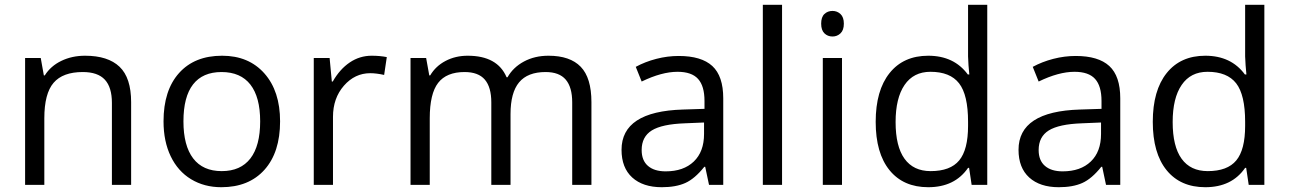

<svg xmlns="http://www.w3.org/2000/svg" viewBox="-20 -780 5440 810"><path d="M452.1 0V-346.2Q452.1 -411.6 422.4 -443.8Q392.6 -476.1 329.1 -476.1Q245.1 -476.1 206.1 -430.7Q167 -385.3 167 -280.8V0H85.9V-535.2H151.9L165 -461.9H168.9Q193.8 -501.5 238.8 -523.2Q283.7 -544.9 338.9 -544.9Q435.5 -544.9 484.4 -498.3Q533.2 -451.7 533.2 -349.1V0Z M1161.6 -268.1Q1161.6 -137.2 1095.7 -63.7Q1029.8 9.8 913.6 9.8Q841.8 9.8 786.1 -23.9Q730.5 -57.6 700.2 -120.6Q669.9 -183.6 669.9 -268.1Q669.9 -398.9 735.4 -471.9Q800.8 -544.9 917 -544.9Q1029.3 -544.9 1095.5 -470.2Q1161.6 -395.5 1161.6 -268.1ZM753.9 -268.1Q753.9 -165.5 794.9 -111.8Q835.9 -58.1 915.5 -58.1Q995.1 -58.1 1036.4 -111.6Q1077.6 -165 1077.6 -268.1Q1077.6 -370.1 1036.4 -423.1Q995.1 -476.1 914.6 -476.1Q835 -476.1 794.4 -423.8Q753.9 -371.6 753.9 -268.1Z M1547.9 -544.9Q1583.5 -544.9 1611.8 -539.1L1600.6 -463.9Q1567.4 -471.2 1542 -471.2Q1477.1 -471.2 1430.9 -418.5Q1384.8 -365.7 1384.8 -287.1V0H1303.7V-535.2H1370.6L1379.9 -436H1383.8Q1413.6 -488.3 1455.6 -516.6Q1497.6 -544.9 1547.9 -544.9Z M2394 0V-348.1Q2394 -412.1 2366.7 -444.1Q2339.4 -476.1 2281.7 -476.1Q2206.1 -476.1 2169.9 -432.6Q2133.8 -389.2 2133.8 -298.8V0H2052.7V-348.1Q2052.7 -412.1 2025.4 -444.1Q1998 -476.1 1939.9 -476.1Q1863.8 -476.1 1828.4 -430.4Q1793 -384.8 1793 -280.8V0H1711.9V-535.2H1777.8L1791 -461.9H1794.9Q1817.9 -501 1859.6 -522.9Q1901.4 -544.9 1953.1 -544.9Q2078.6 -544.9 2117.2 -454.1H2121.1Q2145 -496.1 2190.4 -520.5Q2235.8 -544.9 2293.9 -544.9Q2384.8 -544.9 2429.9 -498.3Q2475.1 -451.7 2475.1 -349.1V0Z M2971.2 0 2955.1 -76.2H2951.2Q2911.1 -25.9 2871.3 -8.1Q2831.5 9.8 2772 9.8Q2692.4 9.8 2647.2 -31.2Q2602.1 -72.3 2602.1 -147.9Q2602.1 -310.1 2861.3 -317.9L2952.1 -320.8V-354Q2952.1 -417 2925 -447Q2897.9 -477.1 2838.4 -477.1Q2771.5 -477.1 2687 -436L2662.1 -498Q2701.7 -519.5 2748.8 -531.7Q2795.9 -543.9 2843.3 -543.9Q2939 -543.9 2985.1 -501.5Q3031.2 -459 3031.2 -365.2V0ZM2788.1 -57.1Q2863.8 -57.1 2907 -98.6Q2950.2 -140.1 2950.2 -214.8V-263.2L2869.1 -259.8Q2772.5 -256.3 2729.7 -229.7Q2687 -203.1 2687 -147Q2687 -103 2713.6 -80.1Q2740.2 -57.1 2788.1 -57.1Z M3279.3 0H3198.2V-759.8H3279.3Z M3532.2 0H3451.2V-535.2H3532.2ZM3444.3 -680.2Q3444.3 -708 3458 -720.9Q3471.7 -733.9 3492.2 -733.9Q3511.7 -733.9 3525.9 -720.7Q3540 -707.5 3540 -680.2Q3540 -652.8 3525.9 -639.4Q3511.7 -626 3492.2 -626Q3471.7 -626 3458 -639.4Q3444.3 -652.8 3444.3 -680.2Z M4068.4 -71.8H4064Q4007.8 9.8 3896 9.8Q3791 9.8 3732.7 -62Q3674.3 -133.8 3674.3 -266.1Q3674.3 -398.4 3732.9 -471.7Q3791.5 -544.9 3896 -544.9Q4004.9 -544.9 4063 -465.8H4069.3L4065.9 -504.4L4064 -542V-759.8H4145V0H4079.1ZM3906.2 -58.1Q3989.3 -58.1 4026.6 -103.3Q4064 -148.4 4064 -249V-266.1Q4064 -379.9 4026.1 -428.5Q3988.3 -477.1 3905.3 -477.1Q3834 -477.1 3796.1 -421.6Q3758.3 -366.2 3758.3 -265.1Q3758.3 -162.6 3795.9 -110.4Q3833.5 -58.1 3906.2 -58.1Z M4646 0 4629.9 -76.2H4626Q4585.9 -25.9 4546.1 -8.1Q4506.3 9.8 4446.8 9.8Q4367.2 9.8 4322 -31.2Q4276.9 -72.3 4276.9 -147.9Q4276.9 -310.1 4536.1 -317.9L4627 -320.8V-354Q4627 -417 4599.9 -447Q4572.8 -477.1 4513.2 -477.1Q4446.3 -477.1 4361.8 -436L4336.9 -498Q4376.5 -519.5 4423.6 -531.7Q4470.7 -543.9 4518.1 -543.9Q4613.8 -543.9 4659.9 -501.5Q4706.1 -459 4706.1 -365.2V0ZM4462.9 -57.1Q4538.6 -57.1 4581.8 -98.6Q4625 -140.1 4625 -214.8V-263.2L4543.9 -259.8Q4447.3 -256.3 4404.5 -229.7Q4361.8 -203.1 4361.8 -147Q4361.8 -103 4388.4 -80.1Q4415 -57.1 4462.9 -57.1Z M5237.3 -71.8H5232.9Q5176.8 9.8 5064.9 9.8Q4960 9.8 4901.6 -62Q4843.3 -133.8 4843.3 -266.1Q4843.3 -398.4 4901.9 -471.7Q4960.4 -544.9 5064.9 -544.9Q5173.8 -544.9 5231.9 -465.8H5238.3L5234.9 -504.4L5232.9 -542V-759.8H5314V0H5248ZM5075.2 -58.1Q5158.2 -58.1 5195.6 -103.3Q5232.9 -148.4 5232.9 -249V-266.1Q5232.9 -379.9 5195.1 -428.5Q5157.2 -477.1 5074.2 -477.1Q5002.9 -477.1 4965.1 -421.6Q4927.2 -366.2 4927.2 -265.1Q4927.2 -162.6 4964.8 -110.4Q5002.4 -58.1 5075.2 -58.1Z"/></svg>

Font: f02100778
Style: Regular
Weight: 400
Foundry: Ascender Corporation
Version: Version 1.10